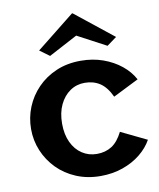

<svg xmlns="http://www.w3.org/2000/svg" viewBox="-104 -1078 967 1165"><g transform="rotate(-10 379.0 -496.0)"><path d="M422 5Q340 5 272 -23.5Q204 -52 155.5 -101.5Q107 -151 80.5 -214.5Q54 -278 54 -348Q54 -419 80 -483Q106 -547 154.5 -597Q203 -647 270.5 -676Q338 -705 422 -705Q496 -705 559 -682.5Q622 -660 669.5 -621.5Q717 -583 743 -534L585 -455Q556 -517 516 -543Q476 -569 422 -569Q372 -569 332 -541.5Q292 -514 268.5 -464.5Q245 -415 245 -348Q245 -282 268 -233Q291 -184 331.5 -157.5Q372 -131 422 -131Q475 -131 514 -156Q553 -181 582 -239L741 -162Q715 -115 668 -77Q621 -39 558 -17Q495 5 422 5ZM245 -766 185 -810 420 -997H424L659 -810L599 -766L422 -860Z"/></g></svg>

Font: Panamera Black
Style: Regular
Weight: 900
Designer: Bastien Sozeau
Foundry: NBR — Bastien Sozeau
Version: Version 3.002; ttfautohint (v1.8.4.7-5d5b);gftools[0.9.33]